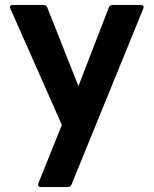

<svg xmlns="http://www.w3.org/2000/svg" viewBox="-20 -538 621 776"><path d="M145 218Q138 218 135.5 214Q133 210 135 203L230 -33L22 -503Q20 -507 20 -509Q20 -518 32 -518H156Q167 -518 171 -508L297 -190L420 -508Q424 -518 435 -518H549Q556 -518 559 -514Q562 -510 559 -503L269 208Q265 218 254 218Z"/></svg>

Font: LINE Seed Sans KR Bold
Style: Regular
Weight: 700
Designer: LINE BX Design & Sandoll Inc & Dalton Maag Ltd
Foundry: Sandoll Inc.
Version: Version 1.000